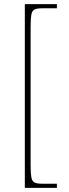

<svg xmlns="http://www.w3.org/2000/svg" viewBox="-20 -780 332 928"><path d="M100 128V-760H255V-740H184Q159 -740 147 -734Q135 -728 131.5 -709.5Q128 -691 128 -652V20Q128 58 131.5 77Q135 96 147 102Q159 108 184 108H255V128Z"/></svg>

Font: Noto Serif Hebrew Thin
Style: Regular
Weight: 250
Version: Version 2.003